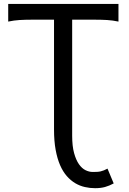

<svg xmlns="http://www.w3.org/2000/svg" viewBox="-20 -733 658 982"><path d="M561.5 205.1Q539.1 217.3 517.1 223.4Q495.1 229.5 466.3 229.5Q439.9 229.5 414.1 223.6Q388.2 217.8 365 204.1Q341.8 190.4 321.8 167.7Q301.8 145 287.4 111.8Q272.9 78.6 264.6 33.4Q256.3 -11.7 256.3 -70.8V-632.3H141.6Q108.9 -632.3 80.1 -630.6Q51.3 -628.9 22 -622.6V-712.9H585.9V-622.6Q556.6 -628.9 528.1 -630.6Q499.5 -632.3 466.3 -632.3H349.1V-39.1Q349.1 14.2 358.9 49.8Q368.7 85.4 383.8 106.9Q398.9 128.4 417.5 137.5Q436 146.5 454.1 146.5Q466.3 146.5 476.1 146Q485.8 145.5 494.4 143.6Q502.9 141.6 511.5 138.2Q520 134.8 529.8 129.4Z"/></svg>

Font: Andika Afr
Style: Regular
Weight: 400
Designer: Victor Gaultney, Annie Olsen, Julie Remington, Don Collingsworth, Eric Hays, Becca Hirsbrunner
Foundry: SIL International
Version: Version 5.000